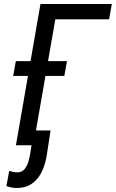

<svg xmlns="http://www.w3.org/2000/svg" viewBox="-20 -731 582 966"><path d="M542.5 -710.9 528.8 -633.8H258.3L147.9 0H60.1L183.6 -710.9ZM316.9 -423.3 303.7 -349.1H46.4L59.6 -423.3ZM150.4 -74.7H234.4L216.3 43.5Q210.4 87.4 193.1 127Q175.8 166.5 143.6 190.9Q111.3 215.3 60.5 214.8Q47.9 214.4 36.1 211.9Q24.4 209.5 12.2 205.1L26.4 128.9Q35.6 131.8 45.9 134Q56.2 136.2 66.4 136.2Q89.8 136.2 103 120.6Q116.2 105 122.6 83.5Q128.9 62 131.8 43.5Z"/></svg>

Font: Roboto Condensed
Style: Italic
Weight: 400
Italic angle: -12°
Designer: Christian Robertson
Foundry: Google
Version: Version 3.0